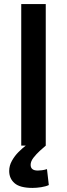

<svg xmlns="http://www.w3.org/2000/svg" viewBox="-20 -713 328 940"><path d="M139 207Q78 207 51.5 184Q25 161 25 124Q25 98 38.5 74Q52 50 70.5 31.5Q89 13 106 0H84V-693H204V0Q193 9 175.5 25Q158 41 144 59Q130 77 130 94Q130 122 165 122Q174 122 185.5 120.5Q197 119 210 115L219 193Q204 200 181.5 203.5Q159 207 139 207Z"/></svg>

Font: Ubuntu Sans SemiBold
Style: Regular
Weight: 600
Designer: Dalton Maag Ltd
Foundry: Dalton Maag Ltd
Version: Version 1.006; ttfautohint (v1.8.4.7-5d5b)